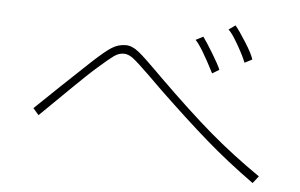

<svg xmlns="http://www.w3.org/2000/svg" viewBox="-43 -664 1005 643"><g transform="rotate(5 460.0 -342.5)"><path d="M765 -481Q756 -504 735 -540.5Q714 -577 702 -587L724 -603Q737 -588 761 -550Q785 -512 790 -494ZM660 -436Q615 -524 595 -543L620 -556Q632 -540 655 -502Q678 -464 683 -450ZM827 -82Q738 -146 664.5 -210Q591 -274 496 -365L446 -414Q407 -452 391 -464Q375 -476 360 -476Q343 -476 327.5 -465Q312 -454 278 -424L261 -409Q230 -381 93 -246L74 -268Q159 -350 255 -440Q296 -478 317.5 -491.5Q339 -505 364 -505Q385 -505 407 -487.5Q429 -470 475 -424L492 -407Q599 -302 675.5 -236.5Q752 -171 846 -106Z"/></g></svg>

Font: LINE Seed Sans KR Thin
Style: Regular
Weight: 250
Designer: LINE BX Design & Sandoll Inc & Dalton Maag Ltd
Foundry: Sandoll Inc.
Version: Version 1.000